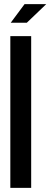

<svg xmlns="http://www.w3.org/2000/svg" viewBox="-20 -910 244 930"><path d="M30 0V-735H131V0ZM32 -800 99 -890H204L110 -800Z"/></svg>

Font: League Gothic
Style: Regular
Weight: 400
Designer: The League of Moveable Type
Version: Version 2.001